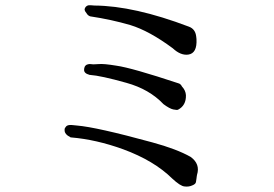

<svg xmlns="http://www.w3.org/2000/svg" viewBox="-20 -699 1040 728"><path d="M725 -551Q724 -556 724 -560Q721 -589 696 -598Q488 -677 338 -678L325 -679Q324 -679 316 -679Q310 -678 306 -674Q300 -667 301 -661Q302 -656 308 -649Q313 -640 322 -637Q402 -625 474 -604Q546 -582 635 -516Q665 -488 694 -492Q728 -497 725 -551ZM299 -436Q297 -421 320 -415H321Q363 -412 459 -385Q546 -361 600 -304Q623 -287 637 -284Q652 -281 655 -283Q686 -299 685 -338Q684 -356 670 -371Q665 -381 657 -383Q479 -442 421 -450Q373 -458 354 -456L334 -455L323 -456H317Q301 -454 299 -438ZM225 -206Q224 -190 248 -178H249Q345 -170 447 -133Q564 -90 633 -22Q664 7 680 8Q696 10 709 4Q722 -1 723 -9Q724 -14 725 -22L726 -30L727 -36Q740 -77 703 -104Q650 -134 558 -159Q346 -217 272 -223L252 -225Q237 -226 231 -220Q225 -213 225 -209Z"/></svg>

Font: Sawarabi Mincho
Style: Regular
Weight: 400
Version: Version 1.082; ttfautohint (v1.8.4.7-5d5b)